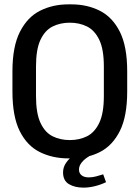

<svg xmlns="http://www.w3.org/2000/svg" viewBox="-20 -716 640 880"><path d="M294 10Q221 10 162.5 -19Q104 -48 70.5 -115Q37 -182 37 -297V-389Q37 -503 71.5 -570.5Q106 -638 164 -667Q222 -696 293 -696H307Q380 -696 438 -666.5Q496 -637 529.5 -570Q563 -503 563 -389V-297Q563 -183 529.5 -116Q496 -49 438.5 -19.5Q381 10 308 10ZM300 -74Q344 -74 379 -91.5Q414 -109 435 -153Q456 -197 456 -276V-411Q456 -490 435 -533.5Q414 -577 379 -594.5Q344 -612 300 -612Q256 -612 221 -594.5Q186 -577 165.5 -533.5Q145 -490 145 -411V-276Q145 -197 165.5 -153Q186 -109 221 -91.5Q256 -74 300 -74ZM363 144Q323 144 296 128Q269 112 269 74Q269 50 283 30Q297 10 313 0H389Q368 12 355 28Q342 44 342 61Q342 78 354 87.5Q366 97 386 97Q404 97 420.5 92.5Q437 88 453 83L466 119Q441 131 414 137.5Q387 144 363 144Z"/></svg>

Font: Chivo Mono
Style: Regular
Weight: 400
Monospace: yes
Designer: Hector Gatti
Foundry: Omnibus-Type
Version: Version 1.008; ttfautohint (v1.8.4.7-5d5b)